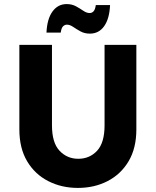

<svg xmlns="http://www.w3.org/2000/svg" viewBox="-20 -910 764 942"><path d="M75 -275V-690H235V-295Q235 -210 272 -170.5Q309 -131 364 -131Q420 -131 456.5 -170.5Q493 -210 493 -295V-690H649V-275Q649 -183 611 -119Q573 -55 508 -21.5Q443 12 362 12Q282 12 216.5 -21.5Q151 -55 113 -119Q75 -183 75 -275ZM208 -750Q211 -817 237.5 -853.5Q264 -890 307 -890Q333 -890 353 -879Q373 -868 389 -857Q405 -846 420 -846Q431 -846 439 -854.5Q447 -863 450 -885H520Q517 -818 491 -781.5Q465 -745 421 -745Q395 -745 375 -756Q355 -767 339 -778Q323 -789 308 -789Q298 -789 289.5 -781Q281 -773 278 -750Z"/></svg>

Font: Radio Canada
Style: Bold
Weight: 700
Designer: Charles Daoud, Etienne Aubert Bonn, Alexandre Saumier Demers, Jacques Le Bailly
Foundry: Radio-Canada
Version: Version 2.104; ttfautohint (v1.8.4.7-5d5b);gftools[0.9.28.de